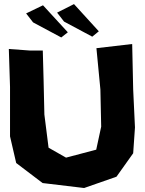

<svg xmlns="http://www.w3.org/2000/svg" viewBox="-20 -900 712 944"><path d="M260.7 -837.9 294.9 -793.9 433.6 -719.7 465.8 -746.1 343.8 -879.9ZM108.4 -834 142.6 -790 281.2 -715.8 313.5 -741.2 191.4 -874ZM23.4 -659.2 29.3 -472.7V-229.5L59.6 -98.6L189.5 0L393.6 24.4L552.7 -31.2L634.8 -146.5L643.6 -273.4L634.8 -460L629.9 -683.6L454.1 -663.1L473.6 -460L477.5 -277.3L453.1 -164.1L304.7 -125L218.8 -173.8L198.2 -336.9L194.3 -507.8L190.4 -651.4H128.9Z"/></svg>

Font: MaokenAssortedSans-TC
Style: Regular
Weight: 500
Version: Version 0.83